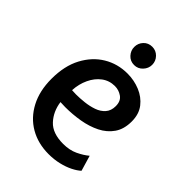

<svg xmlns="http://www.w3.org/2000/svg" viewBox="-191 -735 832 832"><g transform="rotate(45 224.5 -319.5)"><path d="M258 4Q193 4 143 -25Q93 -54 64.5 -108Q36 -162 36 -236Q36 -315 65.5 -370.5Q95 -426 144 -455.5Q193 -485 253 -485Q294 -485 330.5 -470Q367 -455 390 -425.5Q413 -396 413 -351Q413 -304 391.5 -273Q370 -242 334 -224Q298 -206 254 -198.5Q210 -191 165 -191L135 -192Q142 -141 174 -106.5Q206 -72 271 -72Q310 -72 339.5 -86Q369 -100 389 -117L410 -46Q396 -33 373 -21.5Q350 -10 320.5 -3Q291 4 258 4ZM134 -264 159 -263Q182 -263 209.5 -266Q237 -269 261.5 -277.5Q286 -286 301.5 -303.5Q317 -321 317 -349Q317 -380 297 -394Q277 -408 253 -408Q219 -408 193 -388.5Q167 -369 151.5 -336Q136 -303 134 -264ZM247 -531Q223 -531 207.5 -548Q192 -565 192 -587Q192 -610 207.5 -626.5Q223 -643 247 -643Q270 -643 286 -626.5Q302 -610 302 -587Q302 -565 286 -548Q270 -531 247 -531Z"/></g></svg>

Font: Kreon Light
Style: Regular
Weight: 400
Version: Version 2.002